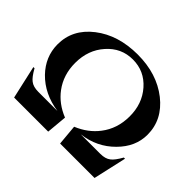

<svg xmlns="http://www.w3.org/2000/svg" viewBox="-156 -939 1163 1163"><g transform="rotate(45 425.5 -357.0)"><path d="M818 -213 770 0H475L463 -132Q548 -167 598 -233Q656 -308 657 -412Q658 -522 592 -597Q526 -672 427 -672Q328 -672 261 -596Q194 -521 194 -410Q194 -308 250 -233Q300 -166 385 -132L373 0H81L33 -213H43Q71 -163 93 -147Q117 -128 160 -128H324Q196 -147 116 -229Q40 -308 39 -412Q38 -542 149 -628Q260 -714 427 -714Q591 -714 702 -627Q812 -540 812 -412Q812 -309 730 -227Q647 -143 524 -128H691Q734 -128 758 -147Q780 -163 808 -213Z"/></g></svg>

Font: Cinzel Bold(RUS BY LYAJKA)
Style: Regular
Weight: 700
Designer: Natanael Gama
Version: Version 1.001;PS 001.001;hotconv 1.0.56;makeotf.lib2.0.21325